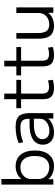

<svg xmlns="http://www.w3.org/2000/svg" viewBox="941 -1711 780 2702"><g transform="rotate(-90 1331.0 -360.0)"><path d="M344 10Q287 10 238.5 -11.5Q190 -33 162 -70H160V0H84V-730H163V-450H165Q192 -488 239.5 -509Q287 -530 344 -530Q448 -530 506 -458.5Q564 -387 564 -260Q564 -133 506 -61.5Q448 10 344 10ZM327 -57Q404 -57 445.5 -109.5Q487 -162 487 -260Q487 -358 445.5 -410.5Q404 -463 327 -463Q280 -463 243 -443.5Q206 -424 184.5 -390.5Q163 -357 163 -312V-208Q163 -164 184.5 -130Q206 -96 243 -76.5Q280 -57 327 -57Z M817 10Q738 10 692 -32.5Q646 -75 646 -147Q646 -237 719 -285.5Q792 -334 928 -334H1011Q1011 -384 999 -412Q987 -440 959 -451.5Q931 -463 881 -463Q831 -463 779.5 -453Q728 -443 681 -423L667 -487Q717 -508 774.5 -519Q832 -530 891 -530Q966 -530 1009 -511Q1052 -492 1071 -447Q1090 -402 1090 -327V0H1014L1013 -71H1011Q985 -35 930.5 -12.5Q876 10 817 10ZM842 -55Q889 -55 927.5 -73Q966 -91 988.5 -121.5Q1011 -152 1011 -189V-273H938Q832 -273 778 -242.5Q724 -212 724 -154Q724 -108 755 -81.5Q786 -55 842 -55Z M1446 10Q1361 10 1323.5 -26.5Q1286 -63 1286 -147V-453H1159V-520H1286V-690H1365V-520H1558V-453H1365V-167Q1365 -107 1386 -83.5Q1407 -60 1461 -60Q1485 -60 1507.5 -64Q1530 -68 1550 -75L1559 -7Q1529 2 1501.5 6Q1474 10 1446 10Z M1908 10Q1823 10 1785.5 -26.5Q1748 -63 1748 -147V-453H1621V-520H1748V-690H1827V-520H2020V-453H1827V-167Q1827 -107 1848 -83.5Q1869 -60 1923 -60Q1947 -60 1969.5 -64Q1992 -68 2012 -75L2021 -7Q1991 2 1963.5 6Q1936 10 1908 10Z M2318 10Q2225 10 2181.5 -41.5Q2138 -93 2138 -200V-520H2217V-214Q2217 -133 2246 -95Q2275 -57 2337 -57Q2385 -57 2421.5 -76.5Q2458 -96 2478.5 -129.5Q2499 -163 2499 -207V-520H2578V0H2502L2501 -70H2499Q2470 -31 2424 -10.5Q2378 10 2318 10Z"/></g></svg>

Font: M PLUS 1 Thin
Style: Regular
Weight: 400
Version: Version 1.001